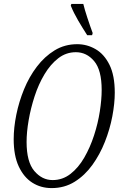

<svg xmlns="http://www.w3.org/2000/svg" viewBox="-20 -951 614 982"><path d="M244 11Q189 11 145.5 -16.5Q102 -44 76 -99.5Q50 -155 50 -239Q50 -298 63.5 -364.5Q77 -431 103 -494.5Q129 -558 168.5 -610Q208 -662 259.5 -693.5Q311 -725 375 -725Q425 -725 469 -699.5Q513 -674 540 -619.5Q567 -565 567 -477Q567 -422 554.5 -356Q542 -290 516.5 -225.5Q491 -161 452.5 -107.5Q414 -54 362 -21.5Q310 11 244 11ZM249 -30Q300 -30 340.5 -61.5Q381 -93 411 -145Q441 -197 461 -258.5Q481 -320 490.5 -381Q500 -442 500 -491Q500 -593 461.5 -638.5Q423 -684 368 -684Q318 -684 278 -653Q238 -622 207.5 -571Q177 -520 157 -458.5Q137 -397 126.5 -336Q116 -275 116 -225Q116 -123 155.5 -76.5Q195 -30 249 -30ZM426 -771Q402 -808 379.5 -846.5Q357 -885 342 -922L345 -931H406Q413 -902 427 -859.5Q441 -817 454 -782L451 -771Z"/></svg>

Font: Noto Serif ExtraCondensed Light
Style: Italic
Weight: 300
Width: 2
Italic angle: -12°
Designer: Monotype Design Team
Foundry: Monotype Imaging Inc.
Version: Version 2.014; ttfautohint (v1.8.4.7-5d5b)